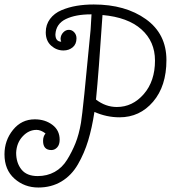

<svg xmlns="http://www.w3.org/2000/svg" viewBox="-120 -512 803 856"><path d="M284 -380 288 -448H285Q217 -448 173.5 -427Q130 -406 127 -359Q127 -327 153 -326Q150 -332 150 -340Q151 -356 162 -367.5Q173 -379 187 -379Q201 -379 211 -368Q221 -357 221 -341Q221 -315 204 -301Q187 -287 163 -287Q132 -287 108 -308.5Q84 -330 84 -368Q84 -402 103 -427.5Q122 -453 154 -466.5Q186 -480 221.5 -486Q257 -492 298 -492Q439 -492 530.5 -426.5Q622 -361 622 -244Q622 -128 562.5 -58.5Q503 11 413 11Q355 11 301 -13Q290 59 273 115Q256 171 227.5 220.5Q199 270 154 297Q109 324 51 324Q-11 324 -55.5 284.5Q-100 245 -100 176Q-100 114 -62 67Q-24 20 35 20Q81 20 113.5 44.5Q146 69 146 111Q146 133 135 145Q124 157 109 157Q72 157 72 116Q72 96 83 83Q62 67 43 67Q8 67 -19 96Q-46 125 -48 169Q-48 214 -24.5 243.5Q-1 273 48 273Q90 273 123.5 254.5Q157 236 179 200.5Q201 165 216.5 126.5Q232 88 241 35.5Q250 -17 284 -380ZM308 -68Q351 -35 401 -35Q471 -35 521 -92.5Q571 -150 571 -242Q571 -327 510.5 -381Q450 -435 337 -445Q320 -188 308 -68Z"/></svg>

Font: Bonbon
Style: Regular
Weight: 400
Designer: Ksenia Erulevich
Foundry: Cyreal (www.cyreal.org)
Version: Version 1.000